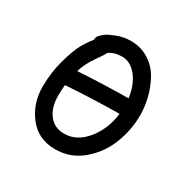

<svg xmlns="http://www.w3.org/2000/svg" viewBox="-110 -540 630 641"><g transform="rotate(30 205.0 -220.0)"><path d="M100 -160Q100 -115 121.5 -87.5Q143 -60 180 -60Q228 -60 264 -103.5Q300 -147 308 -210Q202 -209 102 -202Q100 -182 100 -160ZM114 -263Q208 -269 308 -270Q302 -318 277.5 -349Q253 -380 220 -380Q191 -380 170 -365Q169 -359 147 -328.5Q125 -298 114 -263ZM370 -240Q370 -184 349.5 -130.5Q329 -77 284.5 -38.5Q240 0 180 0Q115 0 77.5 -48Q40 -96 40 -160Q40 -215 54 -265Q68 -315 81.5 -339Q95 -363 110 -381Q110 -393 118 -401Q124 -407 132.5 -413.5Q141 -420 166.5 -430Q192 -440 220 -440Q258 -440 288.5 -421Q319 -402 336 -371.5Q353 -341 361.5 -307Q370 -273 370 -240Z"/></g></svg>

Font: Pecita
Style: Book
Weight: 400
Width: 7
Version: Version 4.3